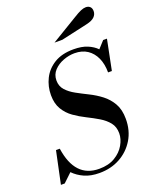

<svg xmlns="http://www.w3.org/2000/svg" viewBox="-178 -1079 951 1190"><g transform="rotate(-20 297.5 -484.5)"><path d="M268 13Q211 13 169.5 -5.5Q128 -24 99 -54L42 0H17L62 -213H87Q116 -12 275 -12Q337 -12 379.5 -37.5Q422 -63 444 -101.5Q466 -140 466 -177Q466 -220 443 -248.5Q420 -277 384 -298.5Q348 -320 307.5 -340Q267 -360 231 -385.5Q195 -411 172 -449Q149 -487 149 -543Q149 -601 174 -651Q199 -701 249.5 -732Q300 -763 377 -763Q431 -763 468 -747.5Q505 -732 528 -708L570 -754H595L555 -555H530Q530 -610 511.5 -651Q493 -692 458.5 -715Q424 -738 374 -738Q338 -738 300.5 -724Q263 -710 237.5 -683Q212 -656 212 -617Q212 -579 235.5 -553Q259 -527 295.5 -507Q332 -487 373.5 -466.5Q415 -446 451.5 -418Q488 -390 511.5 -349Q535 -308 535 -247Q535 -170 499.5 -111.5Q464 -53 404 -20Q344 13 268 13ZM281 -842 453 -946Q485 -966 504 -974Q523 -982 538 -982Q555 -982 565.5 -972Q576 -962 576 -943Q576 -921 559.5 -905Q543 -889 507 -881L333 -842Z"/></g></svg>

Font: Libre Bodoni
Style: Italic
Weight: 400
Italic angle: -13°
Designer: Pablo Impallari, Rodrigo Fuenzalida
Foundry: Impallari Type
Version: Version 2.005;gftools[0.9.23]